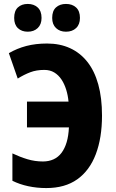

<svg xmlns="http://www.w3.org/2000/svg" viewBox="-20 -945 588 975"><path d="M205 -590Q165 -590 133.5 -578Q102 -566 70 -546L25 -675Q66 -699 113.5 -711.5Q161 -724 219 -724Q284 -724 335.5 -700.5Q387 -677 423.5 -631Q460 -585 479 -516.5Q498 -448 498 -358Q498 -245 466.5 -162Q435 -79 372.5 -34.5Q310 10 215 10Q167 10 123 0.5Q79 -9 43 -27V-166Q81 -148 119 -136.5Q157 -125 198 -125Q228 -125 252 -136Q276 -147 292.5 -169Q309 -191 318.5 -223Q328 -255 330 -298H117V-429H328Q325 -461 316 -490Q307 -519 292 -541.5Q277 -564 255.5 -577Q234 -590 205 -590ZM52 -854Q52 -890 71 -907.5Q90 -925 121 -925Q152 -925 171.5 -907Q191 -889 191 -854Q191 -821 171.5 -802.5Q152 -784 121 -784Q90 -784 71 -802Q52 -820 52 -854ZM245 -854Q245 -890 264.5 -907.5Q284 -925 315 -925Q347 -925 366.5 -907Q386 -889 386 -854Q386 -821 366.5 -802.5Q347 -784 315 -784Q284 -784 264.5 -802.5Q245 -821 245 -854Z"/></svg>

Font: Noto Sans Display Condensed ExtraBold
Style: Regular
Weight: 800
Width: 3
Designer: Monotype Design Team
Foundry: Monotype Imaging Inc.
Version: Version 2.003